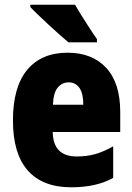

<svg xmlns="http://www.w3.org/2000/svg" viewBox="-20 -786 563 816"><path d="M267 -562Q372 -562 431.5 -497.5Q491 -433 491 -310V-225H204Q206 -121 306 -121Q349 -121 384.5 -131Q420 -141 461 -164V-30Q390 10 283 10Q161 10 98 -61.5Q35 -133 35 -274Q35 -416 95.5 -489Q156 -562 267 -562ZM272 -436Q244 -436 225.5 -414Q207 -392 205 -341H334Q334 -389 317.5 -412.5Q301 -436 272 -436ZM299 -766Q310 -746 328 -717.5Q346 -689 363.5 -662Q381 -635 392 -620V-606H271Q257 -618 234.5 -637.5Q212 -657 187.5 -680Q163 -703 142 -723Q121 -743 109 -756V-766Z"/></svg>

Font: Noto Sans Thai Cond Blk
Style: Regular
Weight: 900
Width: 3
Designer: Monotype Design Team
Foundry: Monotype Imaging Inc.
Version: Version 2.002; ttfautohint (v1.8.4.7-5d5b)